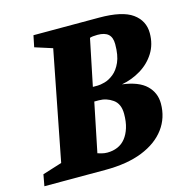

<svg xmlns="http://www.w3.org/2000/svg" viewBox="-113 -705 773 794"><g transform="rotate(-15 273.5 -307.5)"><path d="M-19 0 -10 -49 73 -75 164 -542 89 -566 99 -615H380Q479 -615 522.5 -583.5Q566 -552 566 -499Q566 -451 543 -414.5Q520 -378 482 -355Q444 -332 400 -324Q470 -315 502.5 -283.5Q535 -252 535 -206Q535 -145 500.5 -98.5Q466 -52 401 -26Q336 0 242 0ZM269 -67Q293 -67 313 -75.5Q333 -84 347 -101.5Q361 -119 369 -144.5Q377 -170 377 -204Q377 -247 350 -266Q323 -285 291 -285H271L228 -75Q234 -73 245.5 -70Q257 -67 269 -67ZM281 -345H302Q313 -345 332 -350Q351 -355 370.5 -370.5Q390 -386 403 -415Q416 -444 416 -492Q416 -521 401 -534.5Q386 -548 355 -548Q344 -548 335.5 -547Q327 -546 322 -544Z"/></g></svg>

Font: Manuale ExtraBold
Style: Italic
Weight: 800
Italic angle: -11°
Designer: Eduardo Tunni / Pablo Cosgaya
Foundry: Eduardo Tunni / Pablo Cosgaya
Version: Version 1.002